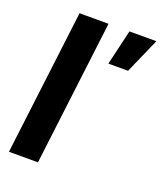

<svg xmlns="http://www.w3.org/2000/svg" viewBox="-131 -785 735 871"><g transform="rotate(20 236.5 -350.0)"><path d="M398 -530H303L343 -700H473ZM16 0 102 -700H242L156 0Z"/></g></svg>

Font: Inclusive Sans
Style: Bold Italic
Weight: 700
Italic angle: -7°
Designer: Olivia King
Foundry: Olivia King
Version: Version 2.004